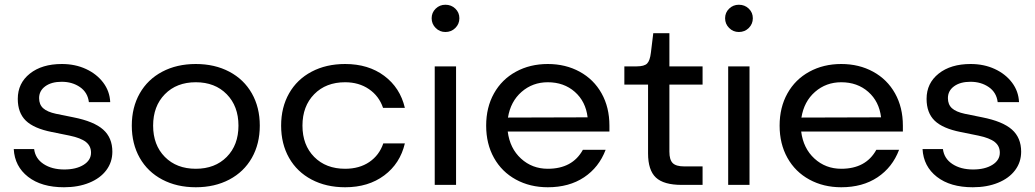

<svg xmlns="http://www.w3.org/2000/svg" viewBox="-20 -780 4365 810"><path d="M445 -349H355Q350 -390 317.5 -412.5Q285 -435 240 -435Q197 -435 171 -416Q145 -397 145 -366Q145 -339 162 -323.5Q179 -308 216 -300L290 -285Q376 -268 415 -233.5Q454 -199 454 -140Q454 -96 428.5 -62Q403 -28 356.5 -9Q310 10 250 10Q155 10 98.5 -34Q42 -78 38 -151H124Q129 -111 164 -88Q199 -65 251 -65Q301 -65 332.5 -84.5Q364 -104 364 -136Q364 -164 342.5 -181Q321 -198 273 -208L199 -223Q123 -238 89 -271Q55 -304 55 -363Q55 -429 106 -469.5Q157 -510 241 -510Q297 -510 342.5 -489Q388 -468 415.5 -431.5Q443 -395 445 -349Z M1076 -250Q1076 -173 1042.5 -114Q1009 -55 947.5 -22.5Q886 10 806 10Q726 10 664.5 -22.5Q603 -55 569.5 -114Q536 -173 536 -250Q536 -327 569.5 -386Q603 -445 664.5 -477.5Q726 -510 806 -510Q886 -510 947.5 -477.5Q1009 -445 1042.5 -386Q1076 -327 1076 -250ZM986 -250Q986 -332 936.5 -382.5Q887 -433 806 -433Q725 -433 675.5 -382.5Q626 -332 626 -250Q626 -168 675.5 -118Q725 -68 806 -68Q887 -68 936.5 -118Q986 -168 986 -250Z M1436 10Q1356 10 1294.5 -22.5Q1233 -55 1199.5 -114Q1166 -173 1166 -250Q1166 -327 1199.5 -386Q1233 -445 1294.5 -477.5Q1356 -510 1436 -510Q1534 -510 1601 -460Q1668 -410 1688 -325H1596Q1579 -375 1536.5 -404Q1494 -433 1436 -433Q1355 -433 1305.5 -382.5Q1256 -332 1256 -250Q1256 -168 1305.5 -118Q1355 -68 1436 -68Q1496 -68 1538 -96.5Q1580 -125 1597 -175H1688Q1668 -90 1601 -40Q1534 10 1436 10Z M1904 -500V0H1814V-500ZM1918 -703Q1918 -679 1901 -662Q1884 -645 1859 -645Q1835 -645 1818 -662Q1801 -679 1801 -703Q1801 -727 1818 -743.5Q1835 -760 1859 -760Q1884 -760 1901 -743.5Q1918 -727 1918 -703Z M2291 -510Q2366 -510 2425.5 -477.5Q2485 -445 2518 -386Q2551 -327 2551 -250V-225H2122Q2131 -154 2178 -111Q2225 -68 2291 -68Q2395 -68 2439 -148H2535Q2507 -74 2444 -32Q2381 10 2291 10Q2216 10 2156.5 -22.5Q2097 -55 2064 -114Q2031 -173 2031 -250Q2031 -327 2064 -386Q2097 -445 2156.5 -477.5Q2216 -510 2291 -510ZM2459 -285Q2451 -352 2405 -392.5Q2359 -433 2291 -433Q2227 -433 2180.5 -392.5Q2134 -352 2123 -284Z M2714 -133V-423H2614V-500H2666Q2698 -500 2710 -512Q2722 -524 2726 -558L2736 -640H2804V-500H2944V-423H2804V-140Q2804 -106 2818 -92Q2832 -78 2866 -78H2944V0H2856Q2780 0 2747 -31Q2714 -62 2714 -133Z M3142 -500V0H3052V-500ZM3156 -703Q3156 -679 3139 -662Q3122 -645 3097 -645Q3073 -645 3056 -662Q3039 -679 3039 -703Q3039 -727 3056 -743.5Q3073 -760 3097 -760Q3122 -760 3139 -743.5Q3156 -727 3156 -703Z M3529 -510Q3604 -510 3663.5 -477.5Q3723 -445 3756 -386Q3789 -327 3789 -250V-225H3360Q3369 -154 3416 -111Q3463 -68 3529 -68Q3633 -68 3677 -148H3773Q3745 -74 3682 -32Q3619 10 3529 10Q3454 10 3394.5 -22.5Q3335 -55 3302 -114Q3269 -173 3269 -250Q3269 -327 3302 -386Q3335 -445 3394.5 -477.5Q3454 -510 3529 -510ZM3697 -285Q3689 -352 3643 -392.5Q3597 -433 3529 -433Q3465 -433 3418.5 -392.5Q3372 -352 3361 -284Z M4279 -349H4189Q4184 -390 4151.5 -412.5Q4119 -435 4074 -435Q4031 -435 4005 -416Q3979 -397 3979 -366Q3979 -339 3996 -323.5Q4013 -308 4050 -300L4124 -285Q4210 -268 4249 -233.5Q4288 -199 4288 -140Q4288 -96 4262.5 -62Q4237 -28 4190.5 -9Q4144 10 4084 10Q3989 10 3932.5 -34Q3876 -78 3872 -151H3958Q3963 -111 3998 -88Q4033 -65 4085 -65Q4135 -65 4166.5 -84.5Q4198 -104 4198 -136Q4198 -164 4176.5 -181Q4155 -198 4107 -208L4033 -223Q3957 -238 3923 -271Q3889 -304 3889 -363Q3889 -429 3940 -469.5Q3991 -510 4075 -510Q4131 -510 4176.5 -489Q4222 -468 4249.5 -431.5Q4277 -395 4279 -349Z"/></svg>

Font: Goli
Style: Regular
Weight: 400
Designer: jaikishan Patel
Foundry: MagicType
Version: Version 1.000